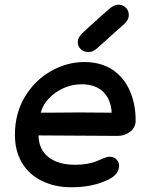

<svg xmlns="http://www.w3.org/2000/svg" viewBox="-20 -792 622 811"><path d="M282 -1Q373 -1 439 -34Q483 -56 483 -92Q483 -108 471.5 -119Q460 -130 444 -130Q433 -130 419.5 -124.5Q406 -119 390 -112Q352 -96 298 -96Q225 -96 184 -129Q143 -162 143 -220L479 -218Q507 -218 530 -236Q553 -254 553 -282Q553 -354 527.5 -410.5Q502 -467 453 -499Q404 -530 336 -530Q263 -530 195 -491.5Q127 -453 85 -383Q43 -313 43 -223Q43 -154 73 -104Q103 -54 157 -28Q211 -1 282 -1ZM152 -316Q161 -350 187 -377Q213 -404 249 -420Q285 -436 325 -436Q382 -436 415 -405Q448 -374 452 -316Q390 -317 314 -317Q237 -316 178 -316H152ZM390 -588Q423 -617 435 -628Q447 -639 466 -656Q484 -672 503 -689Q523 -707 524 -725.5Q525 -744 514 -757Q503 -770 485 -772Q467 -774 447 -759L416 -732Q410 -727 398.5 -716.5Q387 -706 375.5 -695.5Q364 -685 359 -681L328 -652Q309 -634 308.5 -615.5Q308 -597 320.5 -585Q333 -573 352 -572Q371 -571 390 -588Z"/></svg>

Font: Balsamiq Sans
Style: Italic
Weight: 400
Italic angle: -12°
Designer: Michael Angeles
Foundry: Balsamiq SRL
Version: Version 1.020; ttfautohint (v1.8.4.7-5d5b);gftools[0.9.26]